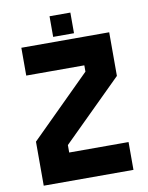

<svg xmlns="http://www.w3.org/2000/svg" viewBox="-91 -897 744 962"><g transform="rotate(-10 281.0 -415.5)"><path d="M131.5 -71H442.5H131.5V-203L437 -503.5V-629.5H131H437V-503.5L131.5 -203ZM52.5 0V-224L357.5 -526.5V-558.5H62V-700H509V-478L207 -179.5V-141.5H509V0ZM228.5 -726V-831H334.5V-726ZM281 -771H280.5V-785H281Z"/></g></svg>

Font: Tourney Black
Style: Regular
Weight: 900
Version: Version 1.015